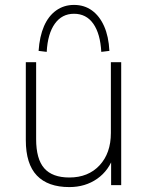

<svg xmlns="http://www.w3.org/2000/svg" viewBox="-20 -753 601 781"><path d="M262 8Q175 8 130 -39Q85 -86 85 -183V-500H127V-187Q127 -106 160 -68.5Q193 -31 262 -31Q339 -31 385 -80.5Q431 -130 431 -212V-500H473V0H432V-122H444Q424 -60 375.5 -26Q327 8 262 8ZM170 -542 137 -546Q141 -605 159 -646.5Q177 -688 208.5 -710.5Q240 -733 281 -733Q323 -733 354 -710.5Q385 -688 403.5 -646.5Q422 -605 425 -546L392 -542Q388 -616 359.5 -656.5Q331 -697 281 -697Q232 -697 203 -656.5Q174 -616 170 -542Z"/></svg>

Font: Mulish ExtraLight ExtraLight
Style: Regular
Weight: 250
Version: Version 3.603